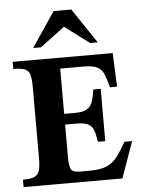

<svg xmlns="http://www.w3.org/2000/svg" viewBox="-56 -868 708 914"><g transform="rotate(-5 297.5 -411.0)"><path d="M553.2 -173.3 491.7 0H19.5V-35.2Q56.6 -35.2 74.7 -43.5Q92.8 -51.8 98.6 -72.3Q104.5 -92.8 104.5 -129.4V-471.2Q104.5 -508.3 99.1 -528.6Q93.8 -548.8 75.9 -556.6Q58.1 -564.5 19.5 -564.5V-598.6H497.6L504.4 -437.5H470.7Q460.4 -476.1 450.7 -500.2Q440.9 -524.4 419.7 -535.6Q398.4 -546.9 354 -546.9H242.2V-330.6H295.9Q332.5 -330.6 351.1 -341.8Q369.6 -353 377.7 -376.2Q385.7 -399.4 390.6 -434.1H425.8V-184.1H390.6Q385.7 -219.2 377.9 -240Q370.1 -260.7 351.6 -270Q333 -279.3 295.9 -279.3H242.2V-123.5Q242.2 -88.9 248.8 -69.6Q255.4 -50.3 292.5 -50.3H339.8Q392.1 -50.3 421.9 -63.5Q451.7 -76.7 472.2 -103.8Q492.7 -130.9 516.6 -173.3ZM431.2 -655.8H394.5L277.3 -743.7L160.2 -655.8H122.6L234.9 -822.3H319.3Z"/></g></svg>

Font: Scheherazade New
Style: Bold
Weight: 700
Designer: SIL International
Foundry: SIL International
Version: Version 4.000